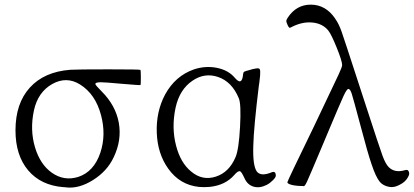

<svg xmlns="http://www.w3.org/2000/svg" viewBox="-20 -808 1814 842"><path d="M478.5 -118.2Q514.6 -193.4 501 -269.5Q487.3 -345.7 425.8 -407.2Q400.4 -432.6 398.4 -438.5Q396.5 -447.3 421.9 -447.3Q440.4 -447.3 515.6 -440.4Q594.7 -433.6 596.2 -435.1Q597.7 -436.5 597.7 -467.8Q597.7 -499 595.7 -501.5Q593.8 -503.9 455.1 -503.9Q318.4 -503.9 288.1 -502Q173.8 -493.2 110.8 -423.8Q47.9 -354.5 47.9 -236.3Q47.9 -127 103.5 -61Q159.2 4.9 257.8 12.7Q267.6 12.7 269.5 13.7Q326.2 20.5 388.2 -18.6Q450.2 -57.6 478.5 -118.2ZM207 -50.8Q156.2 -86.9 133.8 -161.1Q110.4 -238.3 128.9 -324.2Q146.5 -404.3 209 -439.5Q271.5 -474.6 331.1 -437.5Q398.4 -395.5 422.9 -303.7Q446.3 -216.8 419.9 -137.7Q391.6 -54.7 323.2 -32.2Q260.7 -12.7 207 -50.8Z M1149.4 2.9Q1163.1 -3.9 1176.3 -17.1Q1189.5 -30.3 1189.5 -37.1Q1189.5 -60.5 1169.9 -51.8Q1124 -33.2 1106.4 -55.7Q1087.9 -81.1 1090.8 -168.9Q1092.8 -250 1115.2 -432.6Q1116.2 -436.5 1117.2 -445.3Q1122.1 -483.4 1121.1 -493.2Q1121.1 -506.8 1114.3 -507.8Q1108.4 -509.8 1087.9 -504.9Q1083 -503.9 1081.1 -502.9Q1080.1 -502.9 1078.1 -502Q1055.7 -496.1 1051.3 -493.7Q1046.9 -491.2 1045.9 -482.4V-480.5Q1041 -430.7 1010.7 -465.8Q982.4 -500 932.1 -510.3Q881.8 -520.5 831.1 -503.9Q749 -475.6 704.1 -393.6Q664.1 -318.4 667.5 -226.1Q670.9 -133.8 717.8 -68.4Q768.6 2.9 852.5 11.7Q876 13.7 898.4 11.7Q967.8 4.9 1007.8 -41Q1024.4 -60.5 1033.2 -56.6Q1039.1 -54.7 1051.8 -27.3Q1064.5 2 1091.3 10.3Q1118.2 18.6 1149.4 2.9ZM818.4 -55.7Q771.5 -93.8 752 -169.9Q731.4 -249 750 -335.9Q767.6 -416 824.2 -454.1Q877 -490.2 935.5 -470.7Q997.1 -450.2 1027.3 -377Q1038.1 -351.6 1032.7 -251.5Q1027.3 -151.4 1012.7 -118.2Q984.4 -51.8 925.8 -33.2Q867.2 -14.6 818.4 -55.7Z M1733.4 2Q1756.8 -9.8 1767.6 -28.3Q1780.3 -47.9 1769.5 -60.5Q1766.6 -64.5 1754.9 -61.5Q1710.9 -48.8 1684.6 -75.2Q1670.9 -88.9 1657.7 -124.5Q1644.5 -160.2 1580.1 -358.4Q1571.3 -385.7 1566.4 -400.4Q1560.5 -417 1550.8 -448.2Q1490.2 -634.8 1478 -669.4Q1465.8 -704.1 1450.2 -725.6L1449.2 -727.5Q1408.2 -787.1 1343.8 -787.6Q1279.3 -788.1 1241.2 -729.5Q1235.4 -719.7 1235.4 -715.8Q1235.4 -711.9 1241.2 -698.2Q1246.1 -687.5 1249.5 -686.5Q1252.9 -685.5 1262.7 -691.4Q1308.6 -713.9 1352.1 -709Q1395.5 -704.1 1419.9 -673.8Q1433.6 -656.2 1457 -598.1Q1480.5 -540 1480.5 -522.5Q1480.5 -514.6 1464.8 -481Q1449.2 -447.3 1358.4 -256.8Q1240.2 -13.7 1240.2 -8.8Q1240.2 -2 1259.8 2.9Q1279.3 7.8 1309.6 7.8Q1310.5 7.8 1311.5 8.8Q1316.4 9.8 1326.7 -12.2Q1336.9 -34.2 1393.6 -168.9Q1406.2 -200.2 1414.1 -217.8Q1472.7 -357.4 1486.8 -387.7Q1501 -418 1507.8 -418Q1515.6 -418 1522.5 -397Q1529.3 -376 1561.5 -254.9Q1592.8 -135.7 1609.4 -87.9Q1627.9 -32.2 1645.5 -10.7Q1660.2 6.8 1687.5 11.7Q1709 15.6 1733.4 2Z"/></svg>

Font: Bpmf GenWan Min R
Style: R
Weight: 400
Foundry: But Ko
Version: Version 1.320